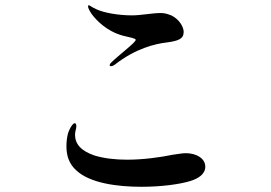

<svg xmlns="http://www.w3.org/2000/svg" viewBox="-20 -720 1040 737"><path d="M406 -466C409 -466 414 -467 421 -472C500 -534 576 -552 620 -557C665 -563 685 -571 685 -597C685 -624 657 -657 626 -665C618 -668 607 -670 597 -670C564 -670 521 -661 487 -661C434 -661 379 -671 351 -684C340 -689 333 -693 327 -697C323 -699 322 -700 321 -700C319 -700 318 -698 318 -695C318 -689 324 -678 332 -666C349 -643 389 -600 452 -583C480 -576 501 -573 501 -567C501 -557 434 -507 407 -480C404 -477 401 -473 401 -470C401 -468 402 -466 406 -466ZM523 -3C601 -3 671 -13 710 -25C740 -34 768 -51 768 -80C768 -112 734 -132 693 -132C681 -132 664 -129 643 -126C595 -116 529 -107 468 -107C423 -107 379 -112 343 -123C290 -141 268 -168 268 -203C268 -215 273 -226 273 -235C273 -240 272 -247 267 -247C261 -247 250 -234 241 -208C237 -192 235 -176 235 -158C235 -123 245 -90 274 -65C326 -17 430 -3 523 -3Z"/></svg>

Font: Shippori Mincho OTF SemiBold
Style: Regular
Weight: 600
Designer: FONTDASU
Foundry: FONTDASU / Google Inc. / but / Adobe
Version: Version 3.300;hotconv 1.0.109;makeotfexe 2.5.65596